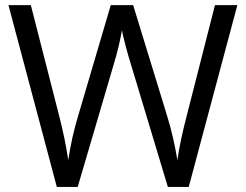

<svg xmlns="http://www.w3.org/2000/svg" viewBox="-20 -734 966 754"><path d="M721.2 0H639.2L495.1 -478Q484.9 -509.8 472.2 -558.1Q459.5 -606.4 459 -616.2Q448.2 -551.8 424.8 -475.1L285.2 0H203.1L13.2 -713.9H101.1L213.9 -272.9Q237.3 -180.2 248 -105Q261.2 -194.3 287.1 -279.8L415 -713.9H502.9L637.2 -275.9Q660.6 -200.2 676.8 -105Q686 -174.3 711.9 -273.9L824.2 -713.9H912.1Z"/></svg>

Font: f01525491
Style: Regular
Weight: 400
Foundry: Ascender Corporation
Version: Version 1.10